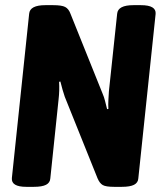

<svg xmlns="http://www.w3.org/2000/svg" viewBox="-20 -722 630 744"><path d="M82 2Q23 2 26 -32L93 -669Q96 -702 156 -702H186Q219 -702 232.5 -695Q246 -688 253 -669L378 -358Q383 -347 387 -331Q391 -315 395 -299L400 -300Q399 -317 400 -334Q401 -351 402 -368L434 -669Q437 -702 497 -702H526Q586 -702 583 -668L516 -31Q515 -14 499.5 -6Q484 2 452 2H422Q390 2 378 -5Q366 -12 358 -31L231 -347Q227 -358 222.5 -374Q218 -390 214 -406L209 -405Q210 -388 209.5 -371Q209 -354 207 -337L175 -31Q174 -14 158.5 -6Q143 2 111 2Z"/></svg>

Font: Asap Condensed
Style: Bold Italic
Weight: 700
Width: 3
Italic angle: -6°
Designer: Pablo Cosgaya
Foundry: Omnibus-Type
Version: Version 3.001; ttfautohint (v1.8.4.7-5d5b)